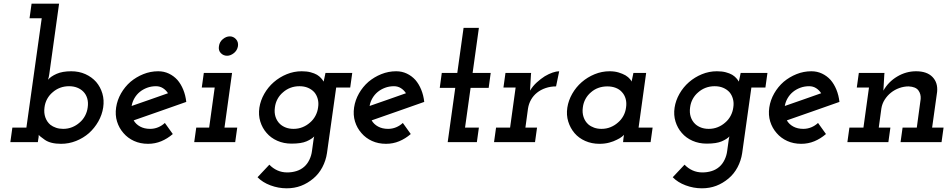

<svg xmlns="http://www.w3.org/2000/svg" viewBox="-20 -770 5155 1040"><path d="M185 0 187 -14Q188 -19 189 -26Q190 -33 190 -40Q192 -34 223 -12.5Q254 9 311 9Q353 9 392 -6.5Q431 -22 462 -49Q492 -76 512.5 -112Q533 -148 539 -188Q545 -228 534.5 -263.5Q524 -299 501 -326Q477 -353 442.5 -368.5Q408 -384 366 -384Q318 -384 286.5 -370Q255 -356 240 -338Q242 -344 244 -352Q246 -360 247 -369L300 -750H151L140 -671H206L123 -79H47L36 0ZM455 -188Q452 -164 440.5 -142.5Q429 -121 411 -106Q393 -90 370.5 -81Q348 -72 322 -72Q301 -72 283.5 -78Q266 -84 253 -94Q234 -110 225.5 -134.5Q217 -159 221 -188Q224 -213 235.5 -234Q247 -255 265 -270Q283 -286 305.5 -294.5Q328 -303 354 -303Q378 -303 397.5 -295.5Q417 -288 431 -274Q446 -259 452.5 -237Q459 -215 455 -188Z M825 -303Q846 -303 862.5 -292.5Q879 -282 890 -265Q841 -248 792 -230.5Q743 -213 693 -196Q697 -219 708.5 -238.5Q720 -258 737 -272Q754 -286 776.5 -294.5Q799 -303 825 -303ZM989 -218Q985 -254 972.5 -284.5Q960 -315 941 -337Q921 -359 894.5 -371.5Q868 -384 837 -384Q795 -384 756.5 -368.5Q718 -353 687 -327Q656 -300 635.5 -264Q615 -228 609 -188Q603 -147 614 -111.5Q625 -76 649 -49Q672 -22 706 -6.5Q740 9 782 9Q820 9 853.5 -5Q887 -19 916 -44Q905 -59 894.5 -74Q884 -89 873 -104Q857 -89 836.5 -80.5Q816 -72 793 -72Q762 -72 739 -84.5Q716 -97 704 -118Q776 -143 847 -168Q918 -193 989 -218Z M1043 -79 1032 0H1254L1265 -79H1196L1237 -375H1084L1073 -296H1143L1113 -79ZM1166 -520Q1162 -497 1176 -482.5Q1190 -468 1210 -468Q1229 -468 1247 -482.5Q1265 -497 1269 -520Q1272 -543 1258 -558Q1244 -573 1225 -573Q1205 -573 1187 -558Q1169 -543 1166 -520Z M1743 -375Q1741 -363 1738 -351Q1735 -339 1733 -328Q1728 -337 1719 -347Q1710 -357 1697 -365Q1683 -373 1662.5 -378.5Q1642 -384 1614 -384Q1572 -384 1533 -368Q1494 -352 1463 -325Q1432 -298 1411.5 -262Q1391 -226 1385 -187Q1379 -147 1390 -111.5Q1401 -76 1424 -50Q1447 -23 1482 -7.5Q1517 8 1559 8Q1612 8 1640.5 -4.5Q1669 -17 1682 -31Q1680 -25 1679.5 -20.5Q1679 -16 1678 -11L1670 47Q1667 72 1656 95Q1645 118 1628 133Q1610 149 1586 156.5Q1562 164 1536 164Q1507 164 1482.5 153Q1458 142 1439 122L1375 190Q1402 218 1445 234Q1488 250 1533 250Q1575 250 1610.5 236.5Q1646 223 1677 197Q1707 172 1726 136Q1745 100 1751 60L1801 -296H1877L1888 -375ZM1469 -188Q1472 -213 1483.5 -234Q1495 -255 1513 -270Q1531 -286 1553.5 -294.5Q1576 -303 1602 -303Q1628 -303 1648 -294.5Q1668 -286 1682 -271Q1695 -256 1701 -234.5Q1707 -213 1703 -188Q1700 -164 1688.5 -142.5Q1677 -121 1659 -106Q1641 -90 1618.5 -81Q1596 -72 1570 -72Q1547 -72 1528.5 -79Q1510 -86 1497 -98Q1480 -114 1472.5 -137Q1465 -160 1469 -188Z M2114 -303Q2135 -303 2151.5 -292.5Q2168 -282 2179 -265Q2130 -248 2081 -230.5Q2032 -213 1982 -196Q1986 -219 1997.5 -238.5Q2009 -258 2026 -272Q2043 -286 2065.5 -294.5Q2088 -303 2114 -303ZM2278 -218Q2274 -254 2261.5 -284.5Q2249 -315 2230 -337Q2210 -359 2183.5 -371.5Q2157 -384 2126 -384Q2084 -384 2045.5 -368.5Q2007 -353 1976 -327Q1945 -300 1924.5 -264Q1904 -228 1898 -188Q1892 -147 1903 -111.5Q1914 -76 1938 -49Q1961 -22 1995 -6.5Q2029 9 2071 9Q2109 9 2142.5 -5Q2176 -19 2205 -44Q2194 -59 2183.5 -74Q2173 -89 2162 -104Q2146 -89 2125.5 -80.5Q2105 -72 2082 -72Q2051 -72 2028 -84.5Q2005 -97 1993 -118Q2065 -143 2136 -168Q2207 -193 2278 -218Z M2491 -619 2457 -375H2373L2362 -294H2446L2405 0H2563L2574 -79H2499L2529 -294H2627L2638 -375H2540L2574 -619Z M2667 -79 2656 0H2878L2889 -79H2826L2840 -182Q2844 -208 2856.5 -230Q2869 -252 2889 -268Q2909 -284 2935.5 -293Q2962 -302 2992 -302L3009 -384Q2994 -384 2973.5 -377Q2953 -370 2931 -357Q2909 -343 2887.5 -323.5Q2866 -304 2851 -279Q2853 -303 2853.5 -322.5Q2854 -342 2856 -366L2857 -375H2718L2707 -296H2773L2743 -79Z M3053 -187Q3047 -147 3058 -111.5Q3069 -76 3092 -49Q3115 -22 3150 -6.5Q3185 9 3227 9Q3256 9 3280 2.5Q3304 -4 3321 -13Q3338 -21 3348 -29Q3358 -37 3360 -40Q3359 -35 3358.5 -31Q3358 -27 3357 -20L3355 0H3504L3515 -79H3439L3480 -375H3411Q3409 -363 3406 -351Q3403 -339 3401 -328Q3401 -331 3392.5 -341.5Q3384 -352 3368 -362Q3352 -371 3330.5 -377.5Q3309 -384 3282 -384Q3240 -384 3201 -368Q3162 -352 3131 -325Q3100 -298 3079.5 -262Q3059 -226 3053 -187ZM3137 -188Q3140 -213 3151.5 -234Q3163 -255 3181 -270Q3199 -286 3221.5 -294Q3244 -302 3270 -302Q3295 -302 3315.5 -294Q3336 -286 3349 -271Q3363 -256 3369 -234.5Q3375 -213 3371 -187Q3368 -163 3356.5 -142Q3345 -121 3327 -106Q3309 -90 3286.5 -81Q3264 -72 3238 -72Q3216 -72 3198 -78.5Q3180 -85 3167 -96Q3149 -112 3141 -136Q3133 -160 3137 -188Z M3992 -375Q3990 -363 3987 -351Q3984 -339 3982 -328Q3977 -337 3968 -347Q3959 -357 3946 -365Q3932 -373 3911.5 -378.5Q3891 -384 3863 -384Q3821 -384 3782 -368Q3743 -352 3712 -325Q3681 -298 3660.5 -262Q3640 -226 3634 -187Q3628 -147 3639 -111.5Q3650 -76 3673 -50Q3696 -23 3731 -7.5Q3766 8 3808 8Q3861 8 3889.5 -4.5Q3918 -17 3931 -31Q3929 -25 3928.5 -20.5Q3928 -16 3927 -11L3919 47Q3916 72 3905 95Q3894 118 3877 133Q3859 149 3835 156.5Q3811 164 3785 164Q3756 164 3731.5 153Q3707 142 3688 122L3624 190Q3651 218 3694 234Q3737 250 3782 250Q3824 250 3859.5 236.5Q3895 223 3926 197Q3956 172 3975 136Q3994 100 4000 60L4050 -296H4126L4137 -375ZM3718 -188Q3721 -213 3732.5 -234Q3744 -255 3762 -270Q3780 -286 3802.5 -294.5Q3825 -303 3851 -303Q3877 -303 3897 -294.5Q3917 -286 3931 -271Q3944 -256 3950 -234.5Q3956 -213 3952 -188Q3949 -164 3937.5 -142.5Q3926 -121 3908 -106Q3890 -90 3867.5 -81Q3845 -72 3819 -72Q3796 -72 3777.5 -79Q3759 -86 3746 -98Q3729 -114 3721.5 -137Q3714 -160 3718 -188Z M4363 -303Q4384 -303 4400.5 -292.5Q4417 -282 4428 -265Q4379 -248 4330 -230.5Q4281 -213 4231 -196Q4235 -219 4246.5 -238.5Q4258 -258 4275 -272Q4292 -286 4314.5 -294.5Q4337 -303 4363 -303ZM4527 -218Q4523 -254 4510.5 -284.5Q4498 -315 4479 -337Q4459 -359 4432.5 -371.5Q4406 -384 4375 -384Q4333 -384 4294.5 -368.5Q4256 -353 4225 -327Q4194 -300 4173.5 -264Q4153 -228 4147 -188Q4141 -147 4152 -111.5Q4163 -76 4187 -49Q4210 -22 4244 -6.5Q4278 9 4320 9Q4358 9 4391.5 -5Q4425 -19 4454 -44Q4443 -59 4432.5 -74Q4422 -89 4411 -104Q4395 -89 4374.5 -80.5Q4354 -72 4331 -72Q4300 -72 4277 -84.5Q4254 -97 4242 -118Q4314 -143 4385 -168Q4456 -193 4527 -218Z M4869 -79 4858 0H5080L5091 -79H5029L5056 -272Q5061 -322 5031 -353Q5001 -384 4942 -384Q4888 -384 4840 -355.5Q4792 -327 4765 -279Q4767 -303 4767.5 -322.5Q4768 -342 4770 -366L4771 -375H4632L4621 -296H4687L4657 -79H4581L4570 0H4792L4803 -79H4740L4754 -182Q4758 -208 4772 -230Q4786 -252 4806 -268Q4826 -284 4851 -293Q4876 -302 4902 -302Q4940 -300 4954.5 -280.5Q4969 -261 4967 -234L4946 -79Z"/></svg>

Font: Josefin Slab Thin
Style: Italic
Weight: 100
Italic angle: -12°
Designer: Santiago Orozco
Foundry: Typemade
Version: Version 2.000